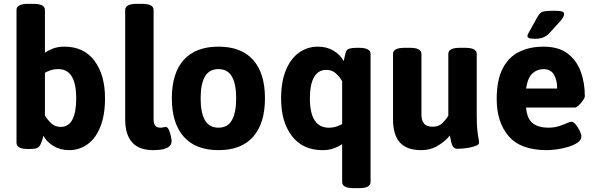

<svg xmlns="http://www.w3.org/2000/svg" viewBox="-20 -774 3104 1000"><path d="M340 8Q294 8 258.5 -13.5Q223 -35 206 -67Q202 -46 192 -24Q185 -8 173 -3Q161 2 138 2H126Q66 2 66 -30V-722Q66 -754 126 -754H154Q214 -754 214 -722V-500Q230 -511 255.5 -521Q281 -531 316 -531Q417 -531 472 -457.5Q527 -384 527 -262Q527 -175 503 -114.5Q479 -54 436.5 -23Q394 8 340 8ZM296 -113Q337 -113 357 -151Q377 -189 377 -262Q377 -337 354 -375.5Q331 -414 284 -414Q261 -414 243.5 -408Q226 -402 214 -395V-172Q228 -149 248 -131Q268 -113 296 -113Z M778 8Q743 8 715.5 -1.5Q688 -11 669.5 -31Q651 -51 641.5 -81.5Q632 -112 632 -154V-722Q632 -754 692 -754H720Q780 -754 780 -722V-152Q780 -130 788.5 -119.5Q797 -109 816 -109Q823 -109 831 -111Q839 -113 843 -113Q853 -113 860 -96.5Q867 -80 870.5 -62.5Q874 -45 874 -41Q874 -18 856.5 -7.5Q839 3 816.5 5.5Q794 8 778 8Z M1118 8Q999 8 937 -62Q875 -132 875 -262Q875 -393 937 -462Q999 -531 1118 -531Q1237 -531 1298.5 -461.8Q1360 -392.5 1360 -262Q1360 -132 1298.7 -62Q1237.4 8 1118 8ZM1118 -109Q1165.6 -109 1187.8 -148Q1210 -187 1210 -262Q1210 -337 1187.8 -375.5Q1165.6 -414 1118 -414Q1069.9 -414 1047.4 -375.5Q1025 -337 1025 -261.6Q1025 -187 1047.4 -148Q1069.9 -109 1118 -109Z M1822 206Q1762 206 1762 174V-23Q1746 -12 1720.5 -2Q1695 8 1660 8Q1557 8 1500.5 -65.5Q1444 -139 1444 -261Q1444 -348 1469 -408.5Q1494 -469 1537.5 -500Q1581 -531 1636 -531Q1683 -531 1718 -509.5Q1753 -488 1770 -456Q1772 -467 1775 -478Q1778 -489 1780 -499Q1784 -516 1799 -520.5Q1814 -525 1838 -525H1850Q1910 -525 1910 -493V174Q1910 206 1850 206ZM1692 -109Q1715 -109 1732.5 -115Q1750 -121 1762 -128V-351Q1749 -374 1729 -392Q1709 -410 1680 -410Q1637 -410 1615.5 -372Q1594 -334 1594 -261Q1594 -186 1618.5 -147.5Q1643 -109 1692 -109Z M2174 8Q2099 8 2063 -31.5Q2027 -71 2027 -154V-493Q2027 -525 2087 -525H2115Q2175 -525 2175 -493V-176Q2175 -147 2188.5 -130.5Q2202 -114 2235 -114Q2266 -114 2286 -134.5Q2306 -155 2315 -172V-493Q2315 -525 2375 -525H2403Q2463 -525 2463 -493V-176Q2463 -124 2466 -96.5Q2469 -69 2472 -55.5Q2475 -42 2475 -31Q2475 -22 2461.5 -16Q2448 -10 2428.5 -6Q2409 -2 2390.5 -0.5Q2372 1 2363 1Q2347 1 2339.5 -10.5Q2332 -22 2329 -38.5Q2326 -55 2323 -68Q2301 -40 2262 -16Q2223 8 2174 8Z M2828 8Q2692 8 2629.5 -64.5Q2567 -137 2567 -258Q2567 -357 2598 -417Q2629 -477 2684 -504Q2739 -531 2810 -531Q2889 -531 2936 -495.5Q2983 -460 3004.5 -401.5Q3026 -343 3026 -273Q3026 -265 3016 -250.5Q3006 -236 2994 -225Q2982 -214 2975 -214H2720Q2725 -154 2755.5 -131.5Q2786 -109 2835 -109Q2867 -109 2891.5 -117Q2916 -125 2932.5 -132.5Q2949 -140 2956 -140Q2967 -140 2979 -125Q2991 -110 2999.5 -92Q3008 -74 3008 -64Q3008 -45 2988.5 -31.5Q2969 -18 2939.5 -9Q2910 0 2879.5 4Q2849 8 2828 8ZM2720 -313H2882Q2882 -357 2865 -385.5Q2848 -414 2810 -414Q2779 -414 2754 -392.5Q2729 -371 2720 -313ZM2768 -572Q2743 -572 2735 -576Q2727 -580 2727 -587Q2727 -592 2730.5 -598Q2734 -604 2740 -615L2780 -687Q2787 -699 2794.5 -706Q2802 -713 2818 -715.5Q2834 -718 2865 -718Q2894 -718 2906 -714.5Q2918 -711 2918 -701Q2918 -693 2913 -684Q2908 -675 2899 -665L2842 -602Q2826 -585 2808 -578.5Q2790 -572 2768 -572Z"/></svg>

Font: Asap
Style: Regular
Weight: 400
Designer: Pablo Cosgaya
Foundry: Omnibus-Type
Version: Version 3.001